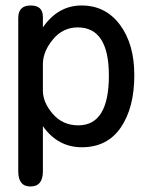

<svg xmlns="http://www.w3.org/2000/svg" viewBox="-20 -553 540 693"><path d="M134.8 -454.1Q189.5 -533.2 274.4 -533.2Q361.3 -533.2 413.1 -463.4Q464.8 -393.6 464.8 -282.2Q464.8 -164.1 416 -92.8Q367.2 -21.5 275.4 -21.5Q188.5 -21.5 134.8 -97.7V65.4Q134.8 120.1 89.8 120.1Q45.9 120.1 45.9 65.4V-488.3Q45.9 -533.2 90.8 -533.2Q134.8 -533.2 134.8 -492.2ZM134.8 -225.6Q134.8 -183.6 170.4 -142.1Q206.1 -100.6 262.7 -100.6Q373 -100.6 373 -280.3Q373 -454.1 260.7 -454.1Q207 -454.1 171.4 -411.1Q135.7 -368.2 134.8 -323.2Z"/></svg>

Font: MotoyaLMaru
Style: W3 mono
Weight: 400
Version: Version 1.01